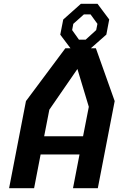

<svg xmlns="http://www.w3.org/2000/svg" viewBox="-20 -982 660 1002"><path d="M27.5 0H158L192 -176H395L361 0H490.5L578.5 -454.5L480.5 -730H454L535 -801.5L550 -880.5L489 -962H402L310 -880L294.5 -801L348 -730H321L115.5 -454.5ZM210.5 -271 237.5 -409.5 384 -622 443.5 -424.5 413.5 -271ZM356.5 -825 362.5 -857.5 418 -907H452.5L488.5 -857.5L482 -825L427 -775H392Z"/></svg>

Font: Monaspace Krypton SemiBold
Style: Italic
Weight: 600
Italic angle: -11°
Designer: Riley Cran & the Lettermatic Team
Foundry: Lettermatic
Version: Version 1.101 (Monaspace Krypton)